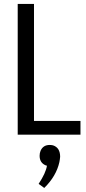

<svg xmlns="http://www.w3.org/2000/svg" viewBox="-20 -679 436 968"><path d="M385.7 0V-69.3H151.4V-659.2H69.3V0ZM283.2 111.3Q283.2 65.4 247.1 53.7Q238.3 51.8 230.5 51.8Q197.3 51.8 184.6 81.1Q179.7 92.8 179.7 106.4Q179.7 142.6 211.9 155.3Q214.8 156.2 216.8 156.2Q210.9 193.4 174.8 248L203.1 268.6Q263.7 209 279.3 138.7Q282.2 124 283.2 111.3Z"/></svg>

Font: Yaldevi Colombo Medium
Style: Regular
Weight: 500
Designer: Sol Matas, Denzil Rajitha, Kosala Senevirathne and Pathum Egodawatta
Foundry: Mooniak
Version: Version 1.020 ; ttfautohint (v1.6)